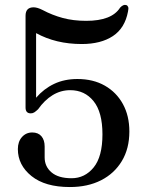

<svg xmlns="http://www.w3.org/2000/svg" viewBox="-20 -742 579 774"><path d="M52 -141Q52 -171 68.5 -189.5Q85 -208 110 -208Q134 -208 147 -192.8Q160 -177.5 160 -151.5V-107.5Q160 -70.5 187.8 -47Q215.5 -23.5 268.5 -23.5Q322 -23.5 357.5 -67Q393 -110.5 393 -200.5Q393 -290 357.2 -334.2Q321.5 -378.5 263 -378.5Q225 -378.5 192.2 -358.5Q159.5 -338.5 133.5 -301.5Q125 -293.5 118.5 -289.2Q112 -285 104 -285Q83 -285 83 -308.5V-678.5Q83 -712.5 115.5 -712.5Q130.5 -712.5 152 -701.5Q190.5 -681 233 -669.5Q275.5 -658 327.5 -658Q430.5 -658 464 -711Q477.5 -725.5 489 -721.5Q494 -720 496.5 -714.2Q499 -708.5 496 -695.5Q483.5 -628.5 435 -596.5Q386.5 -564.5 309.5 -564.5Q205.5 -564.5 125.5 -608.5V-348Q156.5 -384 198 -403.8Q239.5 -423.5 292 -423.5Q355.5 -423.5 402.5 -396.8Q449.5 -370 475.5 -322.5Q501.5 -275 501.5 -212Q501.5 -143 471.2 -92.8Q441 -42.5 387.2 -15.2Q333.5 12 261.5 12Q162 12 107 -32.2Q52 -76.5 52 -141Z"/></svg>

Font: Fraunces 72pt Soft
Style: Regular
Weight: 400
Version: Version 1.000;[b76b70a41]